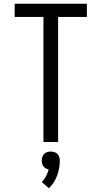

<svg xmlns="http://www.w3.org/2000/svg" viewBox="-20 -755 540 1021"><path d="M211 0V-665H58V-735H442V-665H289V0ZM240 246 202 213Q216 199 225 181.5Q234 164 239 146Q231 145 223.5 140.5Q216 136 211 129.5Q206 123 204 115Q202 107 202 99Q202 89 205 79.5Q208 70 214.5 63.5Q221 57 230.5 54Q240 51 250 51Q260 51 269.5 54Q279 57 285.5 63.5Q292 70 295 79.5Q298 89 298 99Q298 119 294.5 139Q291 159 284 178Q277 197 266 214.5Q255 232 240 246Z"/></svg>

Font: Iosevka Fixed
Style: Regular
Weight: 400
Monospace: yes
Designer: Belleve Invis
Foundry: Belleve Invis
Version: Version 33.2.4